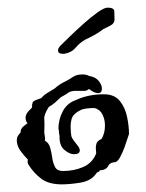

<svg xmlns="http://www.w3.org/2000/svg" viewBox="-20 -482 382 503"><path d="M142 1Q108 1 88.5 -13.5Q69 -28 55 -50Q51 -55 53 -64Q43 -74 33.5 -87Q24 -100 24 -115Q24 -121 27 -126Q30 -131 34 -135V-136Q34 -144 40 -149.5Q46 -155 52 -159Q47 -165 47 -173Q47 -180 51 -186Q55 -192 61 -197L64 -201Q63 -215 71 -218.5Q79 -222 88 -225Q95 -233 104 -238.5Q113 -244 123 -250Q136 -262 152 -269Q163 -275 172 -281Q181 -287 196 -287Q201 -287 205.5 -286Q210 -285 214 -283Q231 -280 239 -269.5Q247 -259 247 -250Q247 -238 237 -238Q227 -238 213 -249Q208 -244 201 -244H177Q173 -244 168.5 -243Q164 -242 160 -240Q155 -236 149.5 -233Q144 -230 139 -227Q132 -220 124.5 -213.5Q117 -207 108 -202Q95 -182 96 -170.5Q97 -159 96 -134Q96 -133 97.5 -124.5Q99 -116 97 -114Q108 -108 111.5 -95Q115 -82 117 -68Q119 -54 124.5 -44Q130 -34 145 -34Q174 -34 198 -44.5Q222 -55 232 -80Q232 -84 231.5 -87.5Q231 -91 231 -95Q231 -101 233 -106.5Q235 -112 242 -116L246 -118Q255 -133 255 -153Q255 -169 248.5 -182Q242 -195 228 -199Q207 -199 194 -195Q190 -193 185.5 -190.5Q181 -188 178 -185Q170 -179 167.5 -170Q165 -161 165 -151Q165 -144 165.5 -137Q166 -130 167 -125Q169 -119 173.5 -113.5Q178 -108 183 -101Q189 -94 189 -88Q189 -78 174 -78Q162 -78 148.5 -89.5Q135 -101 136 -126Q135 -130 134.5 -134Q134 -138 134 -143H133Q133 -169 144.5 -190.5Q156 -212 179 -220Q211 -235 252 -235Q280 -235 294 -217.5Q308 -200 313 -175.5Q318 -151 318 -130Q318 -132 315 -122Q312 -112 306.5 -97Q301 -82 294.5 -70Q288 -58 281 -57Q271 -57 265 -50Q259 -36 242 -36L240 -33Q239 -32 237.5 -31.5Q236 -31 234 -30L231 -26Q218 -8 190.5 -3.5Q163 1 142 1ZM148 -341H145Q132 -341 132 -350Q132 -356 139 -363Q146 -370 162.5 -386Q179 -402 198.5 -419.5Q218 -437 235.5 -449.5Q253 -462 262 -462Q279 -462 279.5 -452.5Q280 -443 280 -431Q280 -421 270 -415.5Q260 -410 251 -406Q241 -398 228.5 -391Q216 -384 203 -378Q189 -370 178 -357Q167 -344 148 -341Z"/></svg>

Font: Are You Serious
Style: Regular
Weight: 400
Designer: Robert E. Leuschke
Foundry: Robert E. Leuschke
Version: Version 1.100